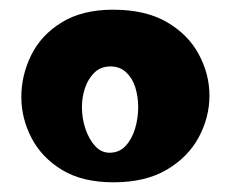

<svg xmlns="http://www.w3.org/2000/svg" viewBox="-20 -781 475 396"><path d="M214 -405Q150 -405 108 -430.5Q66 -456 45 -496.5Q24 -537 24 -581Q24 -626 44.5 -667.5Q65 -709 107.5 -735Q150 -761 213 -761Q280 -761 324 -735.5Q368 -710 390 -669Q412 -628 412 -584Q412 -539 390 -498Q368 -457 324 -431Q280 -405 214 -405ZM206 -466Q226 -466 239 -480Q252 -494 258.5 -515.5Q265 -537 265 -560Q265 -582 259 -601Q253 -620 240 -632Q227 -644 208 -644Q188 -644 175 -631.5Q162 -619 155.5 -600Q149 -581 149 -560Q149 -536 156.5 -514.5Q164 -493 176.5 -479.5Q189 -466 206 -466Z"/></svg>

Font: Marhey Light SemiBold
Style: Regular
Weight: 600
Version: Version 1.000